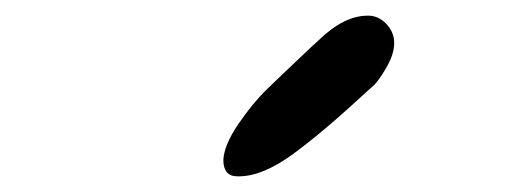

<svg xmlns="http://www.w3.org/2000/svg" viewBox="-20 -770 658 245"><path d="M285 -545H283Q265 -545 265 -566Q266 -585 284 -611.5Q302 -638 320.5 -656Q339 -674 374 -707Q378 -711 381 -713.5Q384 -716 387 -719Q419 -750 449 -750H450Q463 -750 473 -739.5Q483 -729 483 -715Q483 -702 474.5 -686.5Q466 -671 458 -662L449 -654Q393 -602 354 -573.5Q315 -545 285 -545Z"/></svg>

Font: Hermit
Style: Regular
Weight: 400
Designer: Pablo Caro
Version: Version 2.000;PS 002.000;hotconv 1.0.88;makeotf.lib2.5.64775